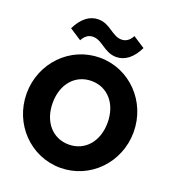

<svg xmlns="http://www.w3.org/2000/svg" viewBox="-175 -1131 1146 1276"><g transform="rotate(20 398.0 -493.0)"><path d="M20 -374.5C20 -158.6 188.2 14.5 398.2 14.5C608.2 14.5 776.4 -158.6 776.4 -374.5C776.4 -590.5 608.2 -763.6 398.2 -763.6C188.2 -763.6 20 -590.5 20 -374.5ZM204.1 -374.5C204.1 -507.3 283.2 -599.1 398.2 -599.1C513.2 -599.1 592.3 -507.3 592.3 -374.5C592.3 -241.8 513.2 -150 398.2 -150C283.2 -150 204.1 -241.8 204.1 -374.5ZM149.5 -881.8 233.2 -827.3C250.9 -860.5 275 -878.6 307.7 -878.6C373.6 -878.6 411.4 -804.5 495 -804.5C556.4 -804.5 608.2 -843.6 646.8 -922.3L563.2 -976.8C545.5 -943.6 521.4 -925.5 488.6 -925.5C422.7 -925.5 385 -999.5 301.4 -999.5C240 -999.5 188.2 -960.5 149.5 -881.8Z"/></g></svg>

Font: Spartan MB ExtBd
Style: Regular
Weight: 800
Designer: Matt Bailey, Mirko Velimirovic
Foundry: Matt Bailey
Version: Version 1.005